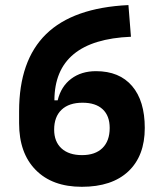

<svg xmlns="http://www.w3.org/2000/svg" viewBox="-20 -716 626 746"><path d="M297.9 9.8Q183.1 9.8 118.7 -55.7Q54.2 -121.1 54.2 -237.3V-283.7Q54.2 -481 159.2 -583.5Q264.2 -686 479 -696.3L488.8 -573.2Q191.9 -561 191.4 -326.2H204.1Q217.3 -380.4 256.6 -409.9Q295.9 -439.5 353 -439.5Q443.8 -439.5 493.2 -381.8Q542.5 -324.2 542.5 -218.8Q542.5 -110.4 478.8 -50.3Q415 9.8 297.9 9.8ZM298.8 -113.3Q350.1 -113.3 378.2 -140.9Q406.2 -168.5 406.2 -218.8Q406.2 -266.1 378.9 -291.5Q351.6 -316.9 300.8 -316.9Q248 -316.9 219.2 -289.6Q190.4 -262.2 190.4 -212.4Q190.4 -165.5 219 -139.4Q247.6 -113.3 298.8 -113.3Z"/></svg>

Font: Cascadia Code NF
Style: Bold
Weight: 700
Monospace: yes
Designer: Aaron Bell
Foundry: Saja Typeworks
Version: Version 2404.023; ttfautohint (v1.8.4)